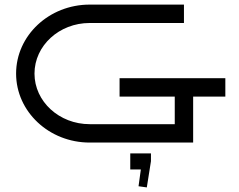

<svg xmlns="http://www.w3.org/2000/svg" viewBox="-20 -620 1040 835"><path d="M546.5 117H592.5L582.5 190L618.5 195L636.5 81V47H546.5ZM780 -600H370C193.4 -600 50 -465.6 50 -300C50 -134.4 193.4 0 370 0H820V-200H960V-280H500V-200H740V-80H370C237.5 -80 130 -178.6 130 -300C130 -421.4 237.5 -520 370 -520H780Z"/></svg>

Font: KetosagCBd
Style: Regular
Weight: 500
Designer: gluk
Foundry: gluk
Version: Version 00.0024